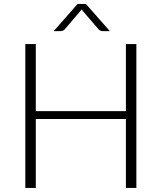

<svg xmlns="http://www.w3.org/2000/svg" viewBox="-20 -924 795 944"><path d="M650.5 -707.5V0H599V-339H156V0H104.5V-707.5H156V-377.5H599V-707.5ZM520 -771H484.5Q480.5 -771 475.5 -772.5Q470.5 -774 465 -779.5L385 -872.5Q382.5 -875.5 381.5 -878L377.5 -872.5L298 -779.5Q292.5 -774 287.2 -772.5Q282 -771 278 -771H244L361.5 -904.5H402.5Z"/></svg>

Font: LatoLatin Light
Style: Regular
Weight: 300
Designer: Lukasz Dziedzic with Adam Twardoch and Botio Nikoltchev
Foundry: tyPoland Lukasz Dziedzic
Version: Version 2.015; 2015-08-06; http://www.latofonts.com/